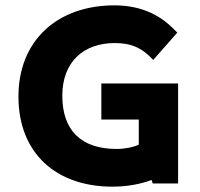

<svg xmlns="http://www.w3.org/2000/svg" viewBox="-20 -686 748 718"><path d="M646 -374H359V-239H499V-145C480 -136 449 -129 416 -129C283 -129 213 -199 213 -328C213 -455 293 -525 409 -525C471 -525 505 -507 538 -477L553 -462L643 -564L630 -577C586 -622 517 -666 408 -666C196 -666 49 -536 49 -325C49 -111 192 12 400 12C455 12 504 3 547 -13L551 0H646Z"/></svg>

Font: Falling Sky
Style: ExBd
Weight: 400
Designer: Paul D. Hunt
Foundry: Adobe Systems Incorporated
Version: Version 1.02